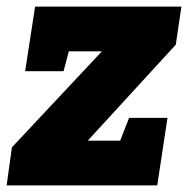

<svg xmlns="http://www.w3.org/2000/svg" viewBox="-30 -560 568 580"><path d="M518 -540 501 -425 235 -135H333L360 -204H476L445 0H-10L6 -115L278 -405H178L162 -345H46L76 -540Z"/></svg>

Font: Bitter Pro Black
Style: Italic
Weight: 900
Italic angle: -9°
Designer: Sol Matas, and Bitter project Authors
Foundry: Sol Matas
Version: Version 1.010